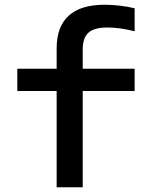

<svg xmlns="http://www.w3.org/2000/svg" viewBox="-20 -790 640 810"><path d="M219 0V-406H53V-500H219V-585Q219 -678 270 -724Q321 -770 421 -770Q452 -770 486 -766Q520 -762 548 -755V-658Q517 -666 488 -670Q459 -674 434 -674Q378 -674 353.5 -652.5Q329 -631 329 -581V-500H548V-406H329V0Z"/></svg>

Font: M PLUS Code Latin Expanded Medium
Style: Regular
Weight: 500
Width: 7
Designer: Coji Morishita
Foundry: UNDERFOREST DESIGN
Version: Version 1.002; ttfautohint (v1.8.3)